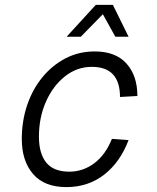

<svg xmlns="http://www.w3.org/2000/svg" viewBox="-20 -752 640 784"><path d="M251 12Q161 12 115 -41.5Q69 -95 69 -184Q69 -258 91 -323Q113 -388 153.5 -437Q194 -486 248 -514Q302 -542 367 -542Q452 -542 496.5 -492.5Q541 -443 541 -360L470 -356Q470 -479 355 -479Q294 -479 245 -440Q196 -401 167.5 -336.5Q139 -272 139 -194Q139 -125 169 -88Q199 -51 263 -51Q319 -51 365 -85.5Q411 -120 437 -185L505 -180Q471 -90 405.5 -39Q340 12 251 12ZM252 -602 371 -732H441L505 -602H451L400 -694L310 -602Z"/></svg>

Font: Geist Mono Light
Style: Italic
Weight: 300
Italic angle: -12°
Monospace: yes
Designer: Basement.studio, Andrés Briganti, Mateo Zaragoza
Foundry: Basement.studio, Vercel, Andrés Briganti, Guido Ferreyra, Mateo Zaragoza
Version: Version 1.500; ttfautohint (v1.8.4.7-5d5b)